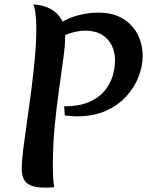

<svg xmlns="http://www.w3.org/2000/svg" viewBox="-20 -846 676 883"><path d="M258 -741Q301 -767 346.5 -777.5Q392 -788 430 -788Q500 -788 545.5 -760Q591 -732 613.5 -687Q636 -642 636 -589Q636 -540 616.5 -491Q597 -442 559 -401Q521 -360 465 -335.5Q409 -311 335 -311Q321 -311 307 -312Q293 -313 278 -315L275 -357Q343 -357 388 -376Q433 -395 459.5 -426.5Q486 -458 497.5 -495.5Q509 -533 509 -570Q509 -606 494 -637Q479 -668 448.5 -686.5Q418 -705 371 -705Q350 -705 325.5 -699.5Q301 -694 274 -683ZM80 -69Q80 -105 87 -161Q94 -217 104 -285Q114 -353 123.5 -427Q133 -501 140 -575Q147 -649 147 -716Q147 -754 143.5 -782.5Q140 -811 133 -826Q180 -823 212.5 -805Q245 -787 262.5 -756.5Q280 -726 280 -683Q280 -642 271.5 -578Q263 -514 251.5 -434.5Q240 -355 231.5 -265.5Q223 -176 223 -83Q223 -60 224 -35.5Q225 -11 229 15Q217 16 206.5 16.5Q196 17 187 17Q130 17 105 -3Q80 -23 80 -69Z"/></svg>

Font: Merienda
Style: Bold
Weight: 700
Designer: Eduardo Rodriguez Tunni
Foundry: Eduardo Rodriguez Tunni
Version: Version 2.001